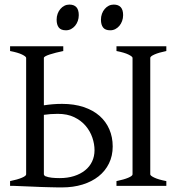

<svg xmlns="http://www.w3.org/2000/svg" viewBox="-20 -819 787 846"><path d="M234.4 -317.4Q217.3 -317.4 202.1 -316.2Q187 -314.9 173.3 -313V-50.8Q173.3 -47.4 178.7 -43Q192.4 -37.6 208.3 -35.9Q224.1 -34.2 242.7 -34.2Q277.8 -34.2 306.2 -43.2Q334.5 -52.2 354.7 -68.4Q375 -84.5 385.7 -107.2Q396.5 -129.9 396.5 -157.2Q396.5 -184.1 387 -212.4Q377.4 -240.7 357.7 -264.2Q337.9 -287.6 307.4 -302.5Q276.9 -317.4 234.4 -317.4ZM493.2 0V-21Q526.4 -27.8 545.2 -35.9Q564 -43.9 564 -50.8V-564Q564 -569.8 546.1 -578.6Q528.3 -587.4 493.2 -594.2V-615.2H712.9V-594.2Q679.7 -587.4 660.9 -579.1Q642.1 -570.8 642.1 -564V-50.8Q642.1 -44.9 659.9 -36.4Q677.7 -27.8 712.9 -21V0ZM476.6 -173.8Q476.6 -132.3 460.2 -98.9Q443.8 -65.4 414.3 -42Q384.8 -18.6 343.8 -5.9Q302.7 6.8 253.4 6.8Q242.7 6.8 227.8 6.6Q212.9 6.3 195.8 5.9Q178.7 5.4 160.6 4.9Q142.6 4.4 125.5 3.4Q85 2 40.5 0H24.4V-21Q57.6 -27.8 76.4 -35.9Q95.2 -43.9 95.2 -50.8V-564Q95.2 -569.8 77.4 -578.6Q59.6 -587.4 24.4 -594.2V-615.2H258.8V-594.2Q242.2 -590.8 226.8 -586.9Q211.4 -583 199.5 -579.1Q187.5 -575.2 180.4 -571.3Q173.3 -567.4 173.3 -564V-355Q191.9 -357.9 211.9 -359.6Q231.9 -361.3 253.4 -361.3Q306.6 -361.3 348.4 -347.4Q390.1 -333.5 418.5 -308.6Q446.8 -283.7 461.7 -249.3Q476.6 -214.8 476.6 -173.8ZM522.5 -752.4Q522.5 -738.8 518.1 -726.6Q513.7 -714.4 506.1 -705.3Q498.5 -696.3 488.3 -690.9Q478 -685.5 465.8 -685.5Q443.8 -685.5 434.3 -697.8Q424.8 -710 424.8 -732.4Q424.8 -746.1 429.2 -758.3Q433.6 -770.5 441.4 -779.5Q449.2 -788.6 459.2 -793.7Q469.2 -798.8 481 -798.8Q522.5 -798.8 522.5 -752.4ZM327.1 -752.4Q327.1 -738.8 322.8 -726.6Q318.4 -714.4 310.8 -705.3Q303.2 -696.3 293 -690.9Q282.7 -685.5 270.5 -685.5Q248.5 -685.5 239 -697.8Q229.5 -710 229.5 -732.4Q229.5 -746.1 233.9 -758.3Q238.3 -770.5 246.1 -779.5Q253.9 -788.6 263.9 -793.7Q273.9 -798.8 285.6 -798.8Q327.1 -798.8 327.1 -752.4Z"/></svg>

Font: Gentium Plus CyrE
Style: Regular
Weight: 400
Designer: J. Victor Gaultney, Annie Olsen, Iska Routamaa, Becca Hirsbrunner
Foundry: SIL International
Version: Version 5.000